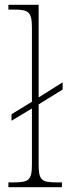

<svg xmlns="http://www.w3.org/2000/svg" viewBox="-20 -780 284 800"><path d="M15 0H238V-20H221C153 -20 141 -27 141 -97V-345L241 -407V-437L141 -374V-760H15V-740H36C99 -740 113 -732 113 -663V-356L28 -304V-277L113 -328V-97C113 -27 100 -20 32 -20H15Z"/></svg>

Font: Noto Serif Thai SemiCondensed Thin
Style: Regular
Weight: 100
Width: 4
Designer: Monotype Design Team
Foundry: Monotype Imaging Inc.
Version: Version 2.002